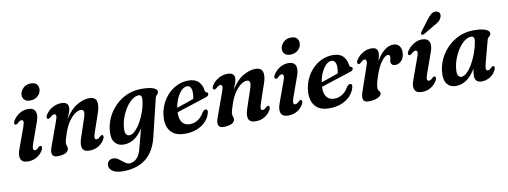

<svg xmlns="http://www.w3.org/2000/svg" viewBox="-71 -1097 4637 1754"><g transform="rotate(-10 2248.0 -220.5)"><path d="M228.5 -534Q194.5 -534 176.5 -552.2Q158.5 -570.5 159.5 -597Q160.5 -630.5 188.2 -658.8Q216 -687 261.5 -687Q297.5 -687 314.5 -668.2Q331.5 -649.5 330.5 -622.5Q329.5 -587.5 301.8 -560.8Q274 -534 228.5 -534ZM187.5 -144.5Q175 -109 177.5 -94.2Q180 -79.5 193.5 -79.5Q201.5 -79.5 210.2 -84.5Q219 -89.5 232 -102Q244.5 -113 253 -108.5Q260 -105.5 260.8 -95.5Q261.5 -85.5 254 -70.5Q234 -34 197.2 -11.8Q160.5 10.5 114 10.5Q61 10.5 47 -23.5Q33 -57.5 55 -116L123.5 -304.5Q137.5 -341 135 -356Q132.5 -371 118.5 -371Q110.5 -371 101.2 -365.8Q92 -360.5 78.5 -347Q65 -337 56 -341Q49 -344 48 -353.8Q47 -363.5 55.5 -378Q77.5 -415 115 -438.2Q152.5 -461.5 196.5 -461.5Q245.5 -461.5 261.5 -427.2Q277.5 -393 254 -330Z M358 -342Q350 -345 349.5 -355.2Q349 -365.5 357 -378.5Q380.5 -416.5 420 -439Q459.5 -461.5 503.5 -461.5Q568 -461.5 568 -409.5Q568 -390.5 558.5 -365.2Q549 -340 535.5 -308Q589 -393 649.5 -427.2Q710 -461.5 760.5 -461.5Q819.5 -461.5 830 -420.2Q840.5 -379 816.5 -312.5L759 -144Q746.5 -109 749 -94.5Q751.5 -80 765 -80Q773 -80 781.5 -84.8Q790 -89.5 803 -102.5Q815.5 -113 824 -108.5Q830.5 -105.5 831.5 -95.8Q832.5 -86 825 -71Q804.5 -33.5 768.2 -11.5Q732 10.5 685.5 10.5Q631.5 10.5 619 -23Q606.5 -56.5 626.5 -115L685 -289.5Q699.5 -332 694.8 -350.5Q690 -369 666.5 -369Q643.5 -369 614.2 -348.8Q585 -328.5 556.8 -288.8Q528.5 -249 508 -190Q493.5 -148.5 487.8 -127.5Q482 -106.5 482 -93.5Q482 -80.5 486.5 -69.2Q491 -58 491 -44Q491 -19 463.2 -4.2Q435.5 10.5 386.5 10.5Q310 10.5 349.5 -90.5L426.5 -304Q441 -342.5 438.8 -357.2Q436.5 -372 422 -372Q414 -372 404.5 -366.8Q395 -361.5 381 -348.5Q367 -338 358 -342Z M1277.5 -6.5Q1246.5 121.5 1164.5 185.5Q1082.5 249.5 953 249.5Q892 249.5 858.8 228.5Q825.5 207.5 825.5 174Q825.5 150.5 841 134.5Q856.5 118.5 883.5 118.5Q904 118.5 921.8 129.2Q939.5 140 955.8 153.8Q972 167.5 988.2 178.2Q1004.5 189 1022.5 189Q1059 189 1089 161Q1119 133 1135 69.5L1181.5 -108.5Q1108 10.5 1001.5 10.5Q949 10.5 919.5 -25.8Q890 -62 897 -136.5Q902 -197 928.8 -255Q955.5 -313 1001.8 -360Q1048 -407 1110.2 -434.8Q1172.5 -462.5 1248 -462.5Q1322 -462.5 1358.2 -447.5Q1394.5 -432.5 1392 -410.5Q1390.5 -399 1384.8 -392.5Q1379 -386 1372.5 -378.8Q1366 -371.5 1362.5 -358ZM1029 -144.5Q1024.5 -100.5 1036 -82.2Q1047.5 -64 1066 -64Q1091.5 -64 1119.5 -90.8Q1147.5 -117.5 1172.8 -161.2Q1198 -205 1215.8 -256.8Q1233.5 -308.5 1239 -359Q1245.5 -409 1212 -409Q1182.5 -409 1152 -386Q1121.5 -363 1095.2 -324.5Q1069 -286 1051.2 -239Q1033.5 -192 1029 -144.5Z M1808.5 -148Q1800 -106.5 1769.5 -70.2Q1739 -34 1688.5 -11.8Q1638 10.5 1569 10.5Q1480 10.5 1438 -39.8Q1396 -90 1403 -176Q1407.5 -235 1430.8 -287Q1454 -339 1491.8 -378.5Q1529.5 -418 1578.2 -440.5Q1627 -463 1682.5 -463Q1745.5 -463 1776.8 -430Q1808 -397 1813.5 -348.5Q1816 -330.5 1827.5 -328.5Q1840.5 -326 1841 -313Q1841.5 -304 1834.8 -296.2Q1828 -288.5 1810.5 -283.5Q1789 -276.5 1755.2 -265.5Q1721.5 -254.5 1682.2 -241.8Q1643 -229 1604.8 -216.8Q1566.5 -204.5 1536 -194.5Q1533 -132 1557.8 -100Q1582.5 -68 1628.5 -68Q1668 -68 1703.2 -90Q1738.5 -112 1761.5 -155Q1779 -177 1793.5 -175.5Q1813 -174 1808.5 -148ZM1661 -413.5Q1636.5 -413.5 1611.8 -390.5Q1587 -367.5 1567.8 -327.5Q1548.5 -287.5 1540 -235.5Q1578 -248 1622.2 -263.2Q1666.5 -278.5 1698 -290Q1704.5 -314.5 1704.5 -350.5Q1704.5 -379 1693 -396.2Q1681.5 -413.5 1661 -413.5Z M1899 -342Q1891 -345 1890.5 -355.2Q1890 -365.5 1898 -378.5Q1921.5 -416.5 1961 -439Q2000.5 -461.5 2044.5 -461.5Q2109 -461.5 2109 -409.5Q2109 -390.5 2099.5 -365.2Q2090 -340 2076.5 -308Q2130 -393 2190.5 -427.2Q2251 -461.5 2301.5 -461.5Q2360.5 -461.5 2371 -420.2Q2381.5 -379 2357.5 -312.5L2300 -144Q2287.5 -109 2290 -94.5Q2292.5 -80 2306 -80Q2314 -80 2322.5 -84.8Q2331 -89.5 2344 -102.5Q2356.5 -113 2365 -108.5Q2371.5 -105.5 2372.5 -95.8Q2373.5 -86 2366 -71Q2345.5 -33.5 2309.2 -11.5Q2273 10.5 2226.5 10.5Q2172.5 10.5 2160 -23Q2147.5 -56.5 2167.5 -115L2226 -289.5Q2240.5 -332 2235.8 -350.5Q2231 -369 2207.5 -369Q2184.5 -369 2155.2 -348.8Q2126 -328.5 2097.8 -288.8Q2069.5 -249 2049 -190Q2034.5 -148.5 2028.8 -127.5Q2023 -106.5 2023 -93.5Q2023 -80.5 2027.5 -69.2Q2032 -58 2032 -44Q2032 -19 2004.2 -4.2Q1976.5 10.5 1927.5 10.5Q1851 10.5 1890.5 -90.5L1967.5 -304Q1982 -342.5 1979.8 -357.2Q1977.5 -372 1963 -372Q1955 -372 1945.5 -366.8Q1936 -361.5 1922 -348.5Q1908 -338 1899 -342Z M2642.5 -534Q2608.5 -534 2590.5 -552.2Q2572.5 -570.5 2573.5 -597Q2574.5 -630.5 2602.2 -658.8Q2630 -687 2675.5 -687Q2711.5 -687 2728.5 -668.2Q2745.5 -649.5 2744.5 -622.5Q2743.5 -587.5 2715.8 -560.8Q2688 -534 2642.5 -534ZM2601.5 -144.5Q2589 -109 2591.5 -94.2Q2594 -79.5 2607.5 -79.5Q2615.5 -79.5 2624.2 -84.5Q2633 -89.5 2646 -102Q2658.5 -113 2667 -108.5Q2674 -105.5 2674.8 -95.5Q2675.5 -85.5 2668 -70.5Q2648 -34 2611.2 -11.8Q2574.5 10.5 2528 10.5Q2475 10.5 2461 -23.5Q2447 -57.5 2469 -116L2537.5 -304.5Q2551.5 -341 2549 -356Q2546.5 -371 2532.5 -371Q2524.5 -371 2515.2 -365.8Q2506 -360.5 2492.5 -347Q2479 -337 2470 -341Q2463 -344 2462 -353.8Q2461 -363.5 2469.5 -378Q2491.5 -415 2529 -438.2Q2566.5 -461.5 2610.5 -461.5Q2659.5 -461.5 2675.5 -427.2Q2691.5 -393 2668 -330Z M3148.5 -148Q3140 -106.5 3109.5 -70.2Q3079 -34 3028.5 -11.8Q2978 10.5 2909 10.5Q2820 10.5 2778 -39.8Q2736 -90 2743 -176Q2747.5 -235 2770.8 -287Q2794 -339 2831.8 -378.5Q2869.5 -418 2918.2 -440.5Q2967 -463 3022.5 -463Q3085.5 -463 3116.8 -430Q3148 -397 3153.5 -348.5Q3156 -330.5 3167.5 -328.5Q3180.5 -326 3181 -313Q3181.5 -304 3174.8 -296.2Q3168 -288.5 3150.5 -283.5Q3129 -276.5 3095.2 -265.5Q3061.5 -254.5 3022.2 -241.8Q2983 -229 2944.8 -216.8Q2906.5 -204.5 2876 -194.5Q2873 -132 2897.8 -100Q2922.5 -68 2968.5 -68Q3008 -68 3043.2 -90Q3078.5 -112 3101.5 -155Q3119 -177 3133.5 -175.5Q3153 -174 3148.5 -148ZM3001 -413.5Q2976.5 -413.5 2951.8 -390.5Q2927 -367.5 2907.8 -327.5Q2888.5 -287.5 2880 -235.5Q2918 -248 2962.2 -263.2Q3006.5 -278.5 3038 -290Q3044.5 -314.5 3044.5 -350.5Q3044.5 -379 3033 -396.2Q3021.5 -413.5 3001 -413.5Z M3241 -341Q3233.5 -342.5 3230.8 -351.2Q3228 -360 3234.5 -373.5Q3255.5 -411.5 3295 -436.8Q3334.5 -462 3381 -462Q3439.5 -462 3439.5 -408.5Q3439.5 -393.5 3435.2 -375.2Q3431 -357 3424.5 -336.5Q3458.5 -397 3499.5 -429.2Q3540.5 -461.5 3581.5 -461.5Q3618.5 -461.5 3637.8 -437.8Q3657 -414 3655.5 -375Q3654 -329 3629.2 -302Q3604.5 -275 3573 -275Q3550.5 -275 3540.2 -285.2Q3530 -295.5 3530 -309.5Q3530 -321 3533.5 -332Q3537 -343 3537 -355Q3537 -377 3518.5 -377Q3492 -377 3457.2 -330.8Q3422.5 -284.5 3394 -195Q3382 -159 3377 -136.8Q3372 -114.5 3372 -97Q3372 -77 3382.2 -67.8Q3392.5 -58.5 3392.5 -44.5Q3392.5 -22.5 3359.5 -6Q3326.5 10.5 3273.5 10.5Q3231 10.5 3223.2 -16.8Q3215.5 -44 3234.5 -95L3306.5 -303Q3320 -340.5 3317.8 -356.5Q3315.5 -372.5 3301 -372.5Q3293.5 -372.5 3284.5 -367.2Q3275.5 -362 3261.5 -348.5Q3249.5 -338.5 3241 -341Z M3848 -80Q3856 -80 3865 -85Q3874 -90 3887.5 -103.5Q3899.5 -113 3907.5 -108.5Q3914 -105.5 3915 -95.8Q3916 -86 3908 -71Q3888 -35 3851.5 -12.2Q3815 10.5 3769 10.5Q3716 10.5 3701.2 -23.2Q3686.5 -57 3709.5 -115.5L3777.5 -304Q3792 -341.5 3790.2 -356.5Q3788.5 -371.5 3773.5 -371.5Q3765 -371.5 3755.2 -366Q3745.5 -360.5 3731 -346.5Q3717.5 -337.5 3709 -341.5Q3702 -344.5 3701 -354.2Q3700 -364 3708.5 -377.5Q3731.5 -414.5 3770 -438.5Q3808.5 -462.5 3850.5 -462.5Q3899.5 -462.5 3916 -428.2Q3932.5 -394 3908 -330.5L3842 -145Q3829 -109.5 3831.2 -94.8Q3833.5 -80 3848 -80ZM3929 -627Q3951.5 -658.5 3974 -676.5Q3996.5 -694.5 4022 -690.5Q4045 -687.5 4052.5 -670.2Q4060 -653 4052 -633.5Q4044 -612 4025.8 -596.5Q4007.5 -581 3978.5 -566.5L3878.5 -507Q3870.5 -503.5 3863 -503.5Q3855.5 -503.5 3852.5 -508.5Q3848.5 -514 3851.5 -520.8Q3854.5 -527.5 3860 -534.5Z M4384.5 -143Q4375.5 -107.5 4378.5 -93.2Q4381.5 -79 4394 -79Q4409.5 -79 4432.5 -102.5Q4444 -112.5 4452 -109Q4467 -103.5 4454.5 -73Q4436.5 -35 4400.8 -12.2Q4365 10.5 4321 10.5Q4259 10.5 4259 -54Q4259 -67 4261 -82.2Q4263 -97.5 4267.5 -118.5Q4191.5 10.5 4083.5 10.5Q4030 10.5 4001 -26.5Q3972 -63.5 3979.5 -140Q3984.5 -199.5 4011.8 -256.8Q4039 -314 4085.2 -360.5Q4131.5 -407 4193.2 -434.8Q4255 -462.5 4328.5 -462.5Q4404 -462.5 4440.2 -446.8Q4476.5 -431 4474.5 -408Q4473 -395.5 4466.2 -388.5Q4459.5 -381.5 4451.8 -374.5Q4444 -367.5 4440.5 -354.5ZM4111 -145Q4106 -101 4116.8 -82Q4127.5 -63 4146 -63Q4170 -63 4197 -88.2Q4224 -113.5 4249.2 -156.2Q4274.5 -199 4294 -252Q4313.5 -305 4323 -360.5Q4330.5 -409 4296 -409Q4265.5 -409 4234.8 -385.8Q4204 -362.5 4177.8 -324Q4151.5 -285.5 4133.8 -238.8Q4116 -192 4111 -145Z"/></g></svg>

Font: Fraunces 72pt Soft SemiBold
Style: Italic
Weight: 600
Italic angle: -16°
Version: Version 1.000;[b76b70a41]